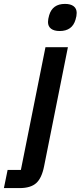

<svg xmlns="http://www.w3.org/2000/svg" viewBox="-106 -764 413 984"><path d="M127 -522H242L120 88Q108 149 79.5 174.5Q51 200 -6 200H-86L-67 107H1ZM200 -605Q171 -605 155.5 -617Q140 -629 140 -651Q140 -666 146 -686Q163 -744 227 -744Q256 -744 271.5 -732Q287 -720 287 -698Q287 -682 281 -663Q264 -605 200 -605Z"/></svg>

Font: IBM Plex Sans Condensed SemiBold
Style: Italic
Weight: 600
Width: 3
Italic angle: -11°
Designer: Mike Abbink, Paul van der Laan, Pieter van Rosmalen
Foundry: Bold Monday
Version: Version 1.3